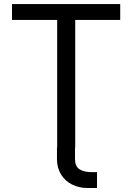

<svg xmlns="http://www.w3.org/2000/svg" viewBox="-20 -727 651 946"><path d="M431.6 121.1H458V199.2H410.2Q370.1 199.2 335.9 182.6Q301.8 166 281.2 133.3Q260.7 100.6 260.7 56.6V0H349.6V55.7Q349.6 92.8 371.6 106.9Q393.6 121.1 431.6 121.1ZM39.1 -707H572.3V-628.9H350.6V0H261.7V-628.9H39.1Z"/></svg>

Font: Pretendard Std Variable
Style: Regular
Weight: 400
Designer: Base glyphs from Inter by Rasmus Andersson; Hangeul glyphs from Noto Sans CJK(Source Han Sans) by Jang Soo-young and Kan
Foundry: Kil Hyung-jin
Version: Version 1.309;Glyphs 3.2 (3225)